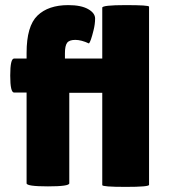

<svg xmlns="http://www.w3.org/2000/svg" viewBox="-20 -729 687 751"><path d="M563 -6Q563 2 471.5 2Q380 2 380 -5V-366H251V-12Q251 0 167.5 0Q84 0 84 -12V-367H35Q20 -367 20 -433.5Q20 -500 35 -500H84V-522Q84 -627 126.5 -668Q169 -709 247 -709Q297 -709 324.5 -693.5Q352 -678 352 -656.5Q352 -635 346 -611Q335 -566 328 -559Q298 -573 274.5 -573Q251 -573 242.5 -561.5Q234 -550 234 -521V-500H380V-699Q380 -709 471.5 -709Q563 -709 563 -703Z"/></svg>

Font: Lilita One Rus
Style: Regular
Weight: 400
Designer: Juan Montoreano
Foundry: Juan Montoreano
Version: Version 1.002